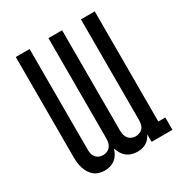

<svg xmlns="http://www.w3.org/2000/svg" viewBox="-173 -863 946 998"><g transform="rotate(-30 300.0 -363.5)"><path d="M171 8Q154 8 137.5 3.5Q121 -1 108 -11.5Q95 -22 86 -36.5Q77 -51 72 -67Q67 -83 65 -99.5Q63 -116 63 -133V-735H146V-133Q146 -120 148.5 -107.5Q151 -95 158.5 -85.5Q166 -76 178 -71Q190 -66 202 -66Q215 -66 226.5 -71Q238 -76 245.5 -85.5Q253 -95 256 -107.5Q259 -120 259 -133V-735H341V-133Q341 -120 344 -107.5Q347 -95 354.5 -85.5Q362 -76 373.5 -71Q385 -66 398 -66Q410 -66 422 -71Q434 -76 441.5 -85.5Q449 -95 451.5 -107.5Q454 -120 454 -133V-735H537V-74H579V0H454V-45Q448 -33 439 -22.5Q430 -12 418.5 -5Q407 2 393.5 5Q380 8 366 8Q349 8 333 3.5Q317 -1 303.5 -11.5Q290 -22 281.5 -36.5Q273 -51 267 -67Q262 -51 253.5 -36.5Q245 -22 232.5 -12Q220 -2 203.5 3Q187 8 171 8Z"/></g></svg>

Font: Nova Nerd Font
Style: Regular
Weight: 400
Designer: Belleve Invis
Foundry: Belleve Invis
Version: Version 24.1.4; ttfautohint (v1.8.4);Nerd Fonts 3.1.1